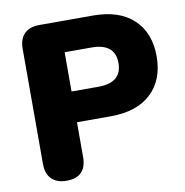

<svg xmlns="http://www.w3.org/2000/svg" viewBox="-80 -781 836 867"><g transform="rotate(-10 338.0 -348.0)"><path d="M156 9Q112 9 88 -15Q64 -39 64 -84V-612Q64 -657 88 -681Q112 -705 157 -705H403Q523 -705 588.5 -643.5Q654 -582 654 -474Q654 -366 588.5 -304.5Q523 -243 403 -243H248V-84Q248 9 156 9ZM248 -384H371Q479 -384 479 -474Q479 -564 371 -564H248Z"/></g></svg>

Font: Chiron GoRound TC H
Style: Regular
Weight: 900
Designer: Ryoko NISHIZUKA 西塚涼子 (kana, bopomofo & ideographs); Paul D. Hunt (Latin, Greek & Cyrillic); Sandoll Communications 산돌커뮤니
Foundry: Adobe
Version: Version 1.000;hotconv 1.1.1;makeotfexe 2.6.0